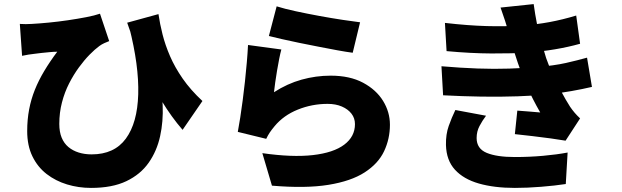

<svg xmlns="http://www.w3.org/2000/svg" viewBox="-20 -848 3040 939"><path d="M755 -779Q762 -731 775 -679.5Q788 -628 811.5 -573.5Q835 -519 873.5 -463.5Q912 -408 970 -354L873 -213Q819 -275 771 -354Q723 -433 681.5 -529Q640 -625 602 -737ZM77 -731Q106 -729 135 -731Q172 -733 218.5 -737.5Q265 -742 312.5 -749Q360 -756 401.5 -764Q443 -772 469 -781L514 -647Q503 -643 490 -637Q477 -631 466 -623Q444 -607 418 -580.5Q392 -554 366 -518.5Q340 -483 318 -440Q296 -397 283 -347Q270 -297 270 -242Q270 -203 281.5 -175Q293 -147 314.5 -129Q336 -111 365 -102Q394 -93 428 -93Q539 -93 595.5 -170Q652 -247 656 -387Q660 -527 612 -715L755 -492Q772 -414 775.5 -334Q779 -254 763 -181.5Q747 -109 707 -52Q667 5 598 38Q529 71 425 71Q364 71 308 54Q252 37 208 3Q164 -31 138.5 -83.5Q113 -136 113 -207Q113 -263 122.5 -313Q132 -363 150.5 -409Q169 -455 196.5 -501Q224 -547 260 -595Q244 -595 223 -593Q202 -591 182.5 -589Q163 -587 150 -585Q133 -583 119.5 -581Q106 -579 88 -575Z M1333 -817Q1371 -805 1426.5 -793Q1482 -781 1542 -770Q1602 -759 1655 -751Q1708 -743 1741 -739L1705 -590Q1674 -594 1630.5 -602Q1587 -610 1538.5 -619.5Q1490 -629 1443 -638.5Q1396 -648 1357.5 -657Q1319 -666 1295 -672ZM1356 -606Q1351 -588 1345.5 -560.5Q1340 -533 1335 -503Q1330 -473 1326 -445Q1322 -417 1320 -397Q1385 -439 1455 -458.5Q1525 -478 1597 -478Q1691 -478 1755.5 -443.5Q1820 -409 1853.5 -354.5Q1887 -300 1887 -238Q1887 -169 1858.5 -108.5Q1830 -48 1763.5 -5Q1697 38 1586 56Q1475 74 1310 60L1263 -99Q1409 -78 1510 -89.5Q1611 -101 1663.5 -140.5Q1716 -180 1716 -241Q1716 -270 1699 -292Q1682 -314 1652 -327Q1622 -340 1582 -340Q1506 -340 1436.5 -312Q1367 -284 1323 -231Q1308 -213 1299 -199.5Q1290 -186 1282 -169L1143 -203Q1149 -234 1155 -273.5Q1161 -313 1167 -358Q1173 -403 1178 -449.5Q1183 -496 1187 -542Q1191 -588 1193 -628Z M2156 -736Q2269 -723 2359.5 -720.5Q2450 -718 2531 -723Q2603 -728 2667.5 -740Q2732 -752 2798 -772L2817 -634Q2760 -618 2695 -607Q2630 -596 2562 -591Q2484 -586 2383 -586.5Q2282 -587 2164 -598ZM2139 -524Q2232 -516 2315 -513Q2398 -510 2470.5 -512.5Q2543 -515 2604 -520Q2690 -527 2747.5 -540Q2805 -553 2851 -566L2875 -423Q2828 -412 2774 -402.5Q2720 -393 2660 -386Q2596 -380 2511.5 -377Q2427 -374 2333.5 -375.5Q2240 -377 2147 -382ZM2468 -685Q2460 -716 2450 -746.5Q2440 -777 2428 -811L2590 -828Q2597 -777 2606 -732Q2615 -687 2626.5 -646Q2638 -605 2651 -564Q2662 -532 2681.5 -488.5Q2701 -445 2724 -402Q2747 -359 2768 -326Q2779 -310 2790.5 -296.5Q2802 -283 2817 -269L2746 -160Q2718 -165 2674 -171Q2630 -177 2583 -182.5Q2536 -188 2498 -192L2510 -307Q2536 -305 2568.5 -302.5Q2601 -300 2622 -298Q2583 -366 2556.5 -427Q2530 -488 2513 -539Q2501 -575 2493.5 -598.5Q2486 -622 2480.5 -641.5Q2475 -661 2468 -685ZM2357 -282Q2339 -258 2325 -231.5Q2311 -205 2311 -173Q2311 -121 2360 -100.5Q2409 -80 2498 -80Q2569 -80 2636 -86Q2703 -92 2756 -102L2747 52Q2695 60 2626.5 65.5Q2558 71 2498 71Q2397 71 2322 49.5Q2247 28 2205 -18Q2163 -64 2161 -139Q2160 -191 2174.5 -232Q2189 -273 2207 -310Z"/></svg>

Font: Noto Sans SC Black
Style: Regular
Weight: 900
Designer: Ryoko NISHIZUKA  (kana, bopomofo & ideographs); Paul D. Hunt (Latin, Greek & Cyrillic); Sandoll Communications , Soo-you
Foundry: Adobe
Version: Version 2.004-H2;hotconv 1.0.118;makeotfexe 2.5.65603